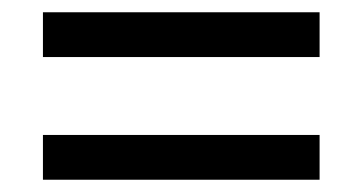

<svg xmlns="http://www.w3.org/2000/svg" viewBox="-20 -479 591 313"><path d="M50 -459H501V-386H50ZM50 -259H501V-186H50Z"/></svg>

Font: Noto Sans Devanagari
Style: Regular
Weight: 400
Designer: Jelle Bosma - Monotype Design Team
Foundry: Monotype Imaging Inc.
Version: Version 2.003